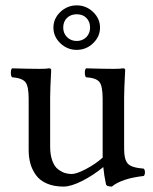

<svg xmlns="http://www.w3.org/2000/svg" viewBox="-20 -686 571 716"><path d="M215.8 -583Q215.8 -561.5 230.2 -547.4Q244.6 -533.2 266.1 -533.2Q287.6 -533.2 301.8 -547.4Q315.9 -561.5 315.9 -583Q315.9 -605.5 302.2 -619.1Q288.6 -632.8 266.1 -632.8Q243.7 -632.8 229.7 -619.1Q215.8 -605.5 215.8 -583ZM375 0Q368.2 -31.2 365.2 -63Q327.1 -31.7 285.9 -11Q244.6 9.8 216.8 9.8Q181.2 9.8 155 -1.5Q128.9 -12.7 114.5 -32.5Q100.1 -52.2 93.5 -75.4Q86.9 -98.6 86.9 -126V-317.9Q86.9 -365.2 74.5 -380.1Q62 -395 24.9 -397.9Q20.5 -402.3 20.5 -414.6Q20.5 -426.8 24.9 -431.2Q93.3 -429.2 127.9 -429.2Q153.3 -429.2 163.1 -431.2Q170.9 -431.2 170.9 -424.8Q167 -351.6 167 -321.8V-140.1Q167 -108.9 175 -86.9Q183.1 -64.9 196.3 -54.9Q209.5 -44.9 221.7 -41Q233.9 -37.1 247.1 -37.1Q265.6 -37.1 300.8 -55.7Q335.9 -74.2 362.8 -98.1V-316.9Q362.8 -365.2 350.6 -380.4Q338.4 -395.5 300.8 -397.9Q296.4 -402.3 296.4 -414.6Q296.4 -426.8 300.8 -431.2Q369.1 -429.2 402.8 -429.2Q429.2 -429.2 439 -431.2Q446.8 -431.2 446.8 -424.8Q442.9 -351.6 442.9 -321.8V-129.9Q442.9 -91.3 456.5 -75.9Q470.2 -60.5 516.1 -57.1Q520.5 -52.7 520.5 -43.5Q520.5 -34.2 516.1 -29.8Q434.1 -20.5 397 9.8Q376.5 9.8 375 0ZM205.1 -524.7Q179.2 -549.3 179.2 -583Q179.2 -616.7 205.1 -641.4Q231 -666 266.1 -666Q301.3 -666 327.1 -641.4Q353 -616.7 353 -583Q353 -549.3 327.1 -524.7Q301.3 -500 266.1 -500Q231 -500 205.1 -524.7Z"/></svg>

Font: Common Serif
Style: Regular
Weight: 400
Designer: Philipp H. Poll, Khaled Hosny
Foundry: Stefan Peev, Context Ltd.
Version: Version 1.026